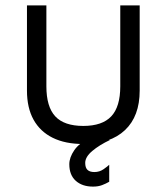

<svg xmlns="http://www.w3.org/2000/svg" viewBox="-20 -519 618 712"><path d="M289 15Q222 15 175.5 -8Q129 -31 104.5 -75Q80 -119 80 -183V-499H152V-199Q152 -123 185 -87.5Q218 -52 289 -52Q359 -52 392.5 -87.5Q426 -123 426 -199V-499H498V-183Q498 -88 443.5 -36.5Q389 15 289 15ZM325 173Q285 173 261 151.5Q237 130 237 90Q237 65 255.5 38Q274 11 310 -4L388 0Q348 19 322 41Q296 63 296 85Q296 103 304.5 111Q313 119 330 119Q349 119 364 108.5Q379 98 385 92V155Q373 162 358.5 167.5Q344 173 325 173Z"/></svg>

Font: Maven Pro VF Beta
Style: Regular
Weight: 400
Designer: Joe Prince
Foundry: Joe Prince
Version: Version 2.002